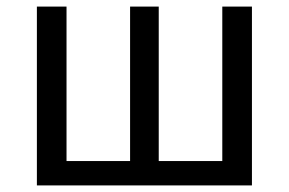

<svg xmlns="http://www.w3.org/2000/svg" viewBox="-20 -563 877 583"><path d="M92 0H745V-543H655V-74H462V-543H375V-74H182V-543H92Z"/></svg>

Font: Noto Sans Mono CJK SC
Style: Regular
Weight: 400
Designer: Ryoko NISHIZUKA 西塚涼子 (kana, bopomofo & ideographs); Paul D. Hunt (Latin, Greek & Cyrillic); Sandoll Communications 산돌커뮤니
Foundry: Adobe
Version: Version 2.004;hotconv 1.0.118;makeotfexe 2.5.65603